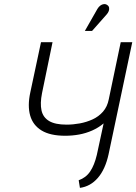

<svg xmlns="http://www.w3.org/2000/svg" viewBox="-20 -905 662 932"><path d="M497 -834Q505 -843 508 -851.5Q511 -860 509.5 -868Q508 -876 500 -881Q493 -886 484 -885Q475 -884 467 -878Q459 -872 453 -862L392 -755H427ZM507 -156 622 -700H566L508 -423Q501 -387 480 -363Q459 -339 429.5 -325.5Q400 -312 367.5 -306Q335 -300 303 -300Q248 -300 218.5 -317.5Q189 -335 181.5 -369Q174 -403 184 -453L235 -700H179L127 -456Q113 -391 126.5 -344Q140 -297 182 -271.5Q224 -246 297 -246Q331 -246 364 -252Q397 -258 427.5 -271.5Q458 -285 483 -306L450 -153Q444 -128 436 -108Q428 -88 417.5 -72.5Q407 -57 393 -46.5Q379 -36 362 -30L368 7Q419 0 455 -41.5Q491 -83 507 -156Z"/></svg>

Font: Advent Pro
Style: Italic
Weight: 400
Italic angle: -12°
Designer: VivaRado, Andreas Kalpakidis
Foundry: VivaRado, Andreas Kalpakidis
Version: Version 3.000